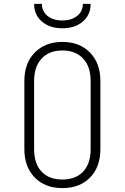

<svg xmlns="http://www.w3.org/2000/svg" viewBox="-20 -955 640 985"><path d="M105 -190V-540Q105 -631 158.5 -685.5Q212 -740 300 -740Q388 -740 441.5 -685.5Q495 -631 495 -540V-190Q495 -98 442 -44Q389 10 300 10Q211 10 158 -44.5Q105 -99 105 -190ZM445 -190V-540Q445 -613 406.5 -654.5Q368 -696 300 -696Q232 -696 193.5 -654.5Q155 -613 155 -540V-190Q155 -116 193 -75Q231 -34 300 -34Q369 -34 407 -75Q445 -116 445 -190ZM155 -935H195Q195 -897 223.5 -873.5Q252 -850 299 -850Q347 -850 376 -873.5Q405 -897 405 -935H445Q445 -879 405 -844.5Q365 -810 300 -810Q235 -810 195 -844.5Q155 -879 155 -935Z"/></svg>

Font: JetBrains Mono Extra Light
Style: Regular
Weight: 200
Monospace: yes
Designer: Philipp Nurullin, Konstantin Bulenkov
Foundry: JetBrains
Version: 2.002